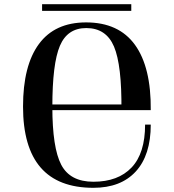

<svg xmlns="http://www.w3.org/2000/svg" viewBox="-20 -877 830 917"><path d="M673 -282Q673 -145 608.5 -77Q544 -9 426 -9Q315 -9 272.5 -90Q230 -171 230 -367Q230 -573 266 -658Q302 -743 392 -743Q487 -743 524.5 -654.5Q562 -566 560 -351H700Q702 -556 624.5 -663Q547 -770 391 -770Q242 -770 166 -667Q90 -564 90 -368Q90 20 426 20Q557 20 628.5 -58Q700 -136 700 -282ZM586 -378H206L208 -351H586ZM607 -825H181V-857H607Z"/></svg>

Font: Solide Mirage
Style: Etroit
Weight: 400
Designer: Jérémy Landes
Foundry: Velvetyne Type Foundry
Version: Version 1.1